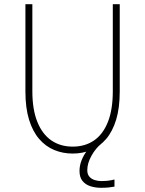

<svg xmlns="http://www.w3.org/2000/svg" viewBox="-20 -720 690 914"><path d="M326 11Q279 11 238 -6Q197 -23 166.2 -58.8Q135.5 -94.5 118.2 -150.5Q101 -206.5 101 -284V-700H134V-286Q134 -198.5 157.8 -139.8Q181.5 -81 224.5 -51.5Q267.5 -22 326 -22Q385 -22 427.8 -51.5Q470.5 -81 493.8 -139.8Q517 -198.5 517 -286V-700H550V-284Q550 -206.5 533 -150.5Q516 -94.5 485.5 -58.8Q455 -23 414.2 -6Q373.5 11 326 11ZM525 134.5V168.5Q511.5 171 496.2 172.5Q481 174 461 174Q434 174 410.5 166.5Q387 159 372.8 141.5Q358.5 124 358.5 94Q358.5 68.5 368.2 43.5Q378 18.5 394.2 -2.5Q410.5 -23.5 429.5 -36H462.5Q435 -14 415.2 21.8Q395.5 57.5 395.5 90Q395.5 109.5 405.5 121Q415.5 132.5 431 137.2Q446.5 142 462.5 142Q476.5 142 487.8 141Q499 140 508.2 138.2Q517.5 136.5 525 134.5Z"/></svg>

Font: Trispace Thin
Style: Regular
Weight: 100
Designer: Tyler Finck
Foundry: Etcetera Type Company
Version: Version 1.210